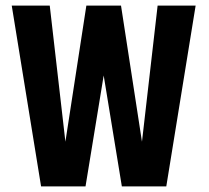

<svg xmlns="http://www.w3.org/2000/svg" viewBox="-20 -667 747 687"><path d="M289 -647H413L488 -160L544 -647H680L575 0H416L351 -397L286 0H127L22 -647H158L214 -160Z"/></svg>

Font: Squada One
Style: Regular
Weight: 400
Version: Version 1.001